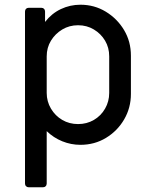

<svg xmlns="http://www.w3.org/2000/svg" viewBox="-20 -601 638 814"><path d="M102 193Q95 193 90.5 188.5Q86 184 86 177V-552Q86 -559 90.5 -563.5Q95 -568 102 -568H155Q162 -568 166.5 -563.5Q171 -559 171 -552V-508Q199 -544 238 -562.5Q277 -581 321 -581Q380 -581 428.5 -551.5Q477 -522 506 -473.5Q535 -425 535 -365V-203Q535 -144 506.5 -95Q478 -46 429.5 -16.5Q381 13 321 13Q281 13 244 -2Q207 -17 178 -45V177Q178 184 173.5 188.5Q169 193 162 193ZM311 -75Q348 -75 378 -92.5Q408 -110 425.5 -140.5Q443 -171 443 -207V-362Q443 -399 425.5 -428.5Q408 -458 378 -476Q348 -494 311 -494Q274 -494 244 -476Q214 -458 196 -428.5Q178 -399 178 -362V-207Q178 -171 196 -140.5Q214 -110 244 -92.5Q274 -75 311 -75Z"/></svg>

Font: Miriam Libre Medium
Style: Regular
Weight: 500
Version: Version 2.000